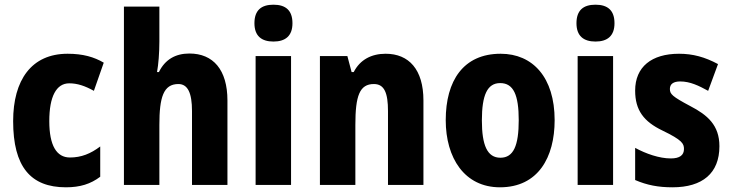

<svg xmlns="http://www.w3.org/2000/svg" viewBox="-20 -881 3113 818"><path d="M261 -83C321 -83 366 -97 407 -128V-257C366 -226 326 -210 278 -210C221 -210 190 -261 190 -365C190 -470 220 -526 275 -526C310 -526 342 -515 380 -494L422 -614C381 -638 334 -652 268 -652C114 -652 36 -540 36 -365C36 -171 110 -83 261 -83Z M659 -704V-853H508V-93H659V-349C659 -466 676 -523 740 -523C780 -523 798 -485 798 -408V-93H949V-453C949 -584 888 -653 787 -653C727 -653 683 -627 657 -574H649C655 -606 659 -656 659 -704Z M1145 -861C1093 -861 1064 -837 1064 -782C1064 -728 1094 -704 1145 -704C1196 -704 1226 -728 1226 -782C1226 -836 1198 -861 1145 -861ZM1220 -642H1069V-93H1220Z M1623 -652C1563 -652 1514 -627 1487 -574H1478L1460 -642H1343V-93H1494V-349C1494 -473 1512 -523 1573 -523C1618 -523 1633 -484 1633 -408V-93H1784V-453C1784 -585 1722 -652 1623 -652Z M2343 -369C2343 -551 2250 -652 2113 -652C1954 -652 1879 -537 1879 -369C1879 -208 1959 -83 2110 -83C2273 -83 2343 -211 2343 -369ZM2033 -368C2033 -476 2056 -527 2111 -527C2168 -527 2190 -476 2190 -369C2190 -261 2168 -209 2112 -209C2056 -209 2033 -262 2033 -368Z M2517 -861C2465 -861 2436 -837 2436 -782C2436 -728 2466 -704 2517 -704C2568 -704 2598 -728 2598 -782C2598 -836 2570 -861 2517 -861ZM2592 -642H2441V-93H2592Z M3045 -258C3045 -348 2994 -391 2921 -429C2844 -470 2834 -480 2834 -502C2834 -523 2849 -534 2878 -534C2920 -534 2957 -516 2997 -494L3039 -608C2983 -638 2932 -652 2873 -652C2756 -652 2686 -596 2686 -495C2686 -411 2723 -363 2802 -325C2887 -284 2894 -269 2894 -246C2894 -220 2876 -206 2838 -206C2789 -206 2732 -226 2686 -251V-114C2737 -92 2785 -83 2845 -83C2973 -83 3045 -143 3045 -258Z"/></svg>

Font: Noto Sans Kannada UI Condensed ExtraBold
Style: Regular
Weight: 800
Width: 3
Designer: Jelle Bosma - Monotype Design Team
Foundry: Monotype Imaging Inc.
Version: Version 2.005